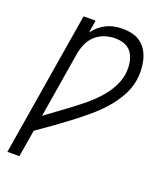

<svg xmlns="http://www.w3.org/2000/svg" viewBox="-138 -832 775 920"><g transform="rotate(20 250.0 -371.5)"><path d="M10 0 131 -735H192L182 -671Q195 -689 211.5 -703Q228 -717 248 -726.5Q268 -736 288.5 -739.5Q309 -743 329 -743Q355 -743 379.5 -737Q404 -731 423 -716Q442 -701 454 -680Q466 -659 471.5 -635Q477 -611 478 -585.5Q479 -560 475 -535Q468 -491 444.5 -449.5Q421 -408 389.5 -373Q358 -338 321.5 -307.5Q285 -277 247.5 -248.5Q210 -220 171.5 -192.5Q133 -165 94 -138L71 0ZM107 -219Q138 -242 169 -264.5Q200 -287 230.5 -310Q261 -333 290.5 -357.5Q320 -382 345.5 -410.5Q371 -439 389.5 -472Q408 -505 414 -540Q417 -559 416.5 -577Q416 -595 412 -612Q408 -629 399.5 -644Q391 -659 377.5 -669Q364 -679 347 -683.5Q330 -688 311 -688Q286 -688 259.5 -680Q233 -672 212 -653.5Q191 -635 179.5 -610Q168 -585 163 -559Z"/></g></svg>

Font: Iosevka Light
Style: Italic
Weight: 300
Italic angle: -9°
Monospace: yes
Designer: Belleve Invis
Foundry: Belleve Invis
Version: Version 32.5.0; ttfautohint (v1.8.4)